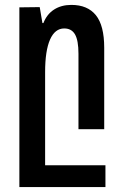

<svg xmlns="http://www.w3.org/2000/svg" viewBox="-20 -527 502 783"><path d="M410 147V236H123H59V-497L142 -498L153 -433H157Q171 -469 200.5 -488Q230 -507 271 -507Q337 -507 371 -465Q405 -423 405 -332V0H300V-308Q300 -362 286 -386.5Q272 -411 242 -411Q204 -411 184 -365.5Q164 -320 164 -233V147Z"/></svg>

Font: Noto Sans Armenian Medium Cond
Style: Regular
Weight: 500
Width: 3
Designer: Monotype Design team
Foundry: Monotype Imaging Inc.
Version: Version 1.000